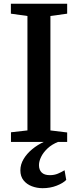

<svg xmlns="http://www.w3.org/2000/svg" viewBox="-20 -763 420 1032"><path d="M127.5 -62V-677L38.5 -689.5V-743H341V-689.5L251 -677V-62L341 -51V0H39V-52ZM209 248.5Q178.5 248.5 151 238Q123.5 227.5 106.5 206.2Q89.5 185 89.5 152.5Q89.5 121 106.8 92Q124 63 153 39Q182 15 217 -1L248.5 -5L294 -1Q258.5 13 235.5 34.8Q212.5 56.5 201 80.2Q189.5 104 189.5 124.5Q189.5 150 204 164.2Q218.5 178.5 248 178.5Q271.5 178.5 290.8 170.5Q310 162.5 327 152L336 204Q319 221.5 284.5 235Q250 248.5 209 248.5Z"/></svg>

Font: Merriweather 24pt SemiBold
Style: Regular
Weight: 600
Designer: Eben Sorkin
Foundry: Eben Sorkin
Version: Version 2.100